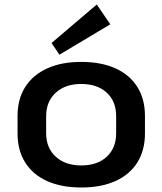

<svg xmlns="http://www.w3.org/2000/svg" viewBox="-20 -824 721 853"><path d="M341 9Q253 9 189.5 -19.5Q126 -48 92 -102Q58 -156 58 -231V-309Q58 -384 92 -437.5Q126 -491 189.5 -520Q253 -549 341 -549Q429 -549 492.5 -520.5Q556 -492 590 -438Q624 -384 624 -309V-231Q624 -156 590 -102Q556 -48 492.5 -19.5Q429 9 341 9ZM341 -89Q412 -89 454 -127.5Q496 -166 496 -232V-308Q496 -374 454 -412.5Q412 -451 341 -451Q270 -451 227.5 -412Q185 -373 185 -308V-232Q185 -167 227.5 -128Q270 -89 341 -89ZM470 -716 244 -581 209 -633 410 -804Z"/></svg>

Font: Pathway Extreme 12pt SemiBold
Style: Regular
Weight: 600
Version: Version 1.001;gftools[0.9.26]